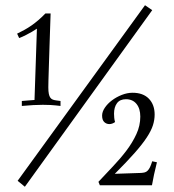

<svg xmlns="http://www.w3.org/2000/svg" viewBox="-20 -711 669 739"><path d="M122.1 -600.6Q112.3 -594.2 101.6 -587.9Q91.8 -582.5 79.8 -576.2Q67.9 -569.8 53.7 -564.5L45.9 -581.5Q61 -588.9 74.7 -596.4Q88.4 -604 101.3 -613Q114.3 -622.1 127.4 -633.3Q140.6 -644.5 154.8 -659.2H174.8Q172.4 -592.8 170.9 -543Q169.4 -493.2 168.2 -458.3Q167 -423.3 166.5 -402.6Q166 -381.8 166 -374.5Q166 -358.9 168 -349.6Q169.9 -340.3 173.8 -335Q177.7 -329.6 183.8 -327.4Q189.9 -325.2 198.7 -324.2L212.9 -322.3V-303.2Q205.1 -304.2 195.3 -305.2Q186.5 -306.2 174.1 -306.9Q161.6 -307.6 145 -307.6Q111.3 -307.6 64 -303.2V-322.3Q80.6 -323.7 90.6 -324.5Q100.6 -325.2 112.8 -326.2ZM47.9 -15.1 538.1 -690.9 565.9 -671.9 75.7 7.8ZM464.8 -329.1Q441.4 -329.1 430.2 -313.7Q418.9 -298.3 418.9 -273.4Q418.9 -265.6 419.7 -257.6Q420.4 -249.5 422.9 -241.2Q412.1 -233.4 400.9 -233.4Q389.6 -233.4 381.3 -241.2Q373 -249 373 -266.1Q373 -280.8 383.5 -296.4Q394 -312 410.9 -324.7Q427.7 -337.4 448.7 -345.7Q469.7 -354 490.2 -354Q530.8 -354 553 -331.1Q575.2 -308.1 575.2 -270Q575.2 -249.5 568.6 -228.8Q562 -208 544.9 -181.9Q527.8 -155.8 498 -122.1Q468.3 -88.4 421.9 -42L522.9 -45.4Q531.2 -45.9 537.4 -47.6Q543.5 -49.3 548.3 -54.2Q553.2 -59.1 557.4 -67.6Q561.5 -76.2 565.9 -90.3L584 -86.4Q578.1 -63 573 -39.6Q567.9 -16.1 564.9 2H364.3L358.9 -11.2Q386.2 -40.5 414.8 -70.6Q443.4 -100.6 466.8 -131.6Q490.2 -162.6 505.1 -195.1Q520 -227.5 520 -262.2Q520 -293 505.4 -311Q490.7 -329.1 464.8 -329.1Z"/></svg>

Font: Simonetta
Style: Regular
Weight: 400
Version: Version 1.004